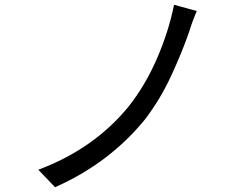

<svg xmlns="http://www.w3.org/2000/svg" viewBox="-20 -765 1040 802"><path d="M802 -719Q783 -675 770 -632Q741 -548 695.5 -449.5Q650 -351 587 -268Q438 -84 210 17L140 -56Q373 -143 518 -321Q588 -410 636.5 -522.5Q685 -635 707 -745Z"/></svg>

Font: Gothic Nguyen
Style: Regular
Weight: 400
Designer: MORI Takayuki
Version: Version 1.220;July 21, 2023;FontCreator 14.0.0.2814 64-bit